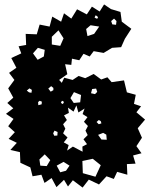

<svg xmlns="http://www.w3.org/2000/svg" viewBox="-20 -814 682 867"><path d="M309 0 287 28 269 -2 235 31 213 -10 181 12 167 -25 127 -18 117 -58 72 -79 70 -127 27 -137 56 -169 19 -187 47 -217 17 -244 41 -277 7 -300 40 -325 13 -349 40 -373 17 -415 45 -453 21 -485 54 -508 31 -552 76 -573 64 -605 98 -611 96 -661 146 -659 159 -703 204 -694 216 -739 256 -716 269 -754 302 -730 328 -772 372 -749 395 -784 430 -762 450 -794 481 -773 524 -760 530 -716 573 -684 544 -639 527 -601 486 -598 448 -575 403 -583 385 -559 357 -571 338 -542 305 -549 302 -521 274 -524 284 -479 247 -453 259 -440 270 -463 308 -453 335 -471 365 -461 403 -480 437 -455 465 -465 484 -443 540 -451 553 -397 593 -386 585 -345 617 -334 596 -307 635 -274 602 -235 621 -192 596 -154 619 -122 581 -112 592 -75 553 -73 555 -25 509 -38 494 -6 461 -18 427 19 381 -3 353 33ZM420 -740 412 -745 407 -735 415 -730 423 -732ZM506 -719 495 -730 482 -719 487 -704 504 -702ZM428 -694 389 -700 369 -683 375 -651 405 -661ZM267 -641 244 -677 214 -648V-613L252 -607ZM182 -589 151 -598 129 -573 150 -544 178 -559ZM221 -417 211 -425 198 -414 209 -400 221 -407ZM124 -408 113 -415 101 -405 111 -397 122 -395ZM414 -414 396 -412 391 -393 409 -389 419 -399ZM244 -413 245 -414ZM346 -385 314 -398 298 -371 313 -349 342 -352ZM267 -356 260 -359 255 -351 261 -344 268 -349ZM169 -355 159 -359 152 -353 153 -339 168 -343ZM353 -129 352 -152 373 -163 357 -185 376 -204 366 -224 377 -245 359 -264 375 -285 353 -299 362 -324 334 -306 325 -338 312 -310 287 -328 291 -304 269 -293 282 -272 265 -253 275 -233 265 -212 285 -193 268 -171 290 -159 283 -134 309 -152ZM435 -267 426 -272 416 -263 426 -253 438 -257ZM240 -218 226 -224 220 -212 225 -201 239 -202ZM460 -206 446 -214 423 -205 438 -184 462 -183ZM182 -117 158 -94 162 -66 191 -64 207 -91ZM399 -97 352 -87 354 -32 411 -16 435 -68ZM294 -66 267 -83 236 -66 252 -36 278 -43Z"/></svg>

Font: Rubik Gemstones
Style: Regular
Weight: 400
Designer: Hubert and Fischer, NaN
Foundry: Hubert and Fischer, NaN
Version: Version 2.200